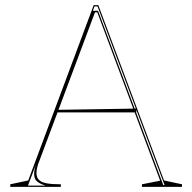

<svg xmlns="http://www.w3.org/2000/svg" viewBox="-20 -728 749 748"><path d="M20 0V-10L90 -25L345 -708H363L619 -25L689 -10V0H533V-10L604 -24L359 -680H350L134 -103Q128 -89 125 -76Q122 -63 122 -54Q122 -38 131 -28Q140 -18 161 -14Q182 -10 217 -10V0ZM195 -290V-300L511 -305V-290ZM616 -7H621L360 -703H348L342 -686H362ZM89 -5H157Q135 -12 124 -21.5Q113 -31 113 -50Q113 -61 116 -73.5Q119 -86 126 -103Z"/></svg>

Font: Kalnia Glaze Thin Thin
Style: Regular
Weight: 250
Version: Version 1.110